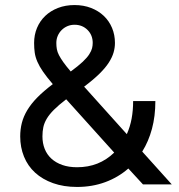

<svg xmlns="http://www.w3.org/2000/svg" viewBox="-20 -730 710 760"><path d="M285 10Q345 10 396.5 -9Q448 -28 488 -63L546 0H660L543 -130Q568 -170 581.5 -220Q595 -270 595 -330H507Q507 -293 501 -260.5Q495 -228 482 -199L313 -387Q349 -414 373 -437.5Q397 -461 410.5 -482Q424 -503 429.5 -522Q435 -541 435 -560Q435 -592 423.5 -619.5Q412 -647 391 -667Q370 -687 340.5 -698.5Q311 -710 275 -710Q239 -710 209.5 -698.5Q180 -687 159 -667Q138 -647 126.5 -619.5Q115 -592 115 -560Q115 -539 117.5 -521.5Q120 -504 128 -485.5Q136 -467 150.5 -446Q165 -425 189 -397Q152 -369 127.5 -344Q103 -319 88 -294Q73 -269 66.5 -243.5Q60 -218 60 -190Q60 -147 75 -110Q90 -73 119 -46.5Q148 -20 190 -5Q232 10 285 10ZM285 -68Q252 -68 226.5 -77Q201 -86 183.5 -102Q166 -118 157 -140.5Q148 -163 148 -190Q148 -210 151.5 -226.5Q155 -243 165 -260Q175 -277 193.5 -295.5Q212 -314 242 -337L432 -126Q402 -97 365.5 -82.5Q329 -68 285 -68ZM203 -560Q203 -575 208.5 -588Q214 -601 224 -611Q234 -621 247 -626.5Q260 -632 275 -632Q306 -632 326.5 -611.5Q347 -591 347 -560Q347 -550 344.5 -539.5Q342 -529 333.5 -515.5Q325 -502 307.5 -485.5Q290 -469 260 -447Q242 -468 231 -483.5Q220 -499 213.5 -511.5Q207 -524 205 -535.5Q203 -547 203 -560Z"/></svg>

Font: Golos Text VF
Style: Regular
Weight: 400
Designer: A.Korolkova, Vitaly Kuzmin
Foundry: ParaType Ltd
Version: Version 2.005